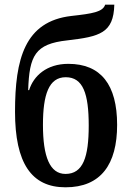

<svg xmlns="http://www.w3.org/2000/svg" viewBox="-20 -788 561 818"><path d="M259 10C410 10 479 -88 479 -256C479 -427 410 -516 271 -516C179 -516 123 -465 104 -404H100C105 -551 129 -601 267 -616C405 -632 464 -647 467 -768H428C418 -737 374 -730 284 -720C85 -697 44 -536 44 -312C44 -93 114 10 259 10ZM259 -47C192 -47 163 -121 163 -256C163 -385 188 -459 260 -459C334 -459 358 -389 358 -253C358 -119 334 -47 259 -47Z"/></svg>

Font: Noto Serif Condensed Semi
Style: Regular
Weight: 600
Width: 3
Designer: Monotype Design Team
Foundry: Monotype Imaging Inc.
Version: Version 1.002